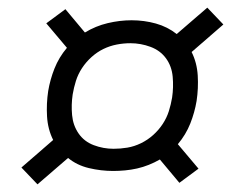

<svg xmlns="http://www.w3.org/2000/svg" viewBox="-20 -591 640 502"><path d="M78 -109 36 -153 119 -225Q105 -253 103 -286.5Q101 -320 106 -353Q111 -383 122.5 -412Q134 -441 155 -466L101 -530L151 -567L202 -506Q230 -523 261.5 -530.5Q293 -538 324 -538Q357 -538 387.5 -529.5Q418 -521 442 -502L522 -571L564 -527L481 -455Q495 -427 497 -393.5Q499 -360 494 -327Q489 -297 477.5 -268Q466 -239 445 -214L499 -150L449 -113L398 -174Q384 -166 369 -160Q354 -154 338.5 -150.5Q323 -147 307 -145.5Q291 -144 276 -144Q244 -144 212.5 -151.5Q181 -159 158 -178ZM277 -202Q295 -202 313 -205Q331 -208 348.5 -216.5Q366 -225 380.5 -238Q395 -251 405.5 -267Q416 -283 421.5 -300.5Q427 -318 430 -336Q434 -363 431.5 -390.5Q429 -418 414 -438.5Q399 -459 373.5 -468.5Q348 -478 321 -478Q303 -478 285 -474.5Q267 -471 250.5 -463Q234 -455 219.5 -442Q205 -429 194.5 -413Q184 -397 178.5 -379.5Q173 -362 170 -344Q166 -317 168.5 -290Q171 -263 185.5 -242Q200 -221 225 -211.5Q250 -202 277 -202Z"/></svg>

Font: Iosevka Curly Light Extended
Style: Italic
Weight: 300
Width: 7
Italic angle: -9°
Monospace: yes
Designer: Belleve Invis
Foundry: Belleve Invis
Version: Version 11.1.0; ttfautohint (v1.8.3)